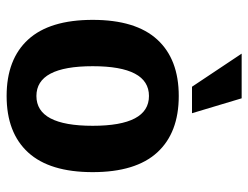

<svg xmlns="http://www.w3.org/2000/svg" viewBox="-105 -635 750 580"><g transform="rotate(90 270.0 -345.0)"><path d="M242 -550 142 -700H277L322 -550ZM440.5 -55Q381 10 270 10Q159 10 99.5 -55Q40 -120 40 -250Q40 -380 99.5 -445Q159 -510 270 -510Q381 -510 440.5 -445Q500 -380 500 -250Q500 -120 440.5 -55ZM180 -250Q180 -80 270 -80Q360 -80 360 -250Q360 -420 270 -420Q180 -420 180 -250Z"/></g></svg>

Font: Scada
Style: Bold
Weight: 700
Designer: Jovanny Lemonad
Foundry: Jovanny Lemonad
Version: Version 4.100;PS 004.100;hotconv 1.0.88;makeotf.lib2.5.64775